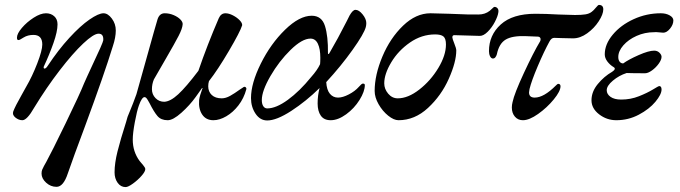

<svg xmlns="http://www.w3.org/2000/svg" viewBox="-20 -475 2768 781"><path d="M149 231Q149 222 151.5 215.5Q154 209 159 200Q164 191 168 184Q189 146 247 26.5Q305 -93 322 -136Q327 -148 335 -165Q343 -182 353 -204Q399 -301 400 -311Q402 -338 381 -338Q361 -338 318.5 -298Q276 -258 222.5 -188.5Q169 -119 119 -37Q90 14 71 14Q56 14 42.5 3Q29 -8 34 -22Q42 -43 67 -87Q81 -111 87 -123Q111 -164 131.5 -217Q152 -270 152 -294Q152 -333 116 -333Q93 -333 76 -322.5Q59 -312 57 -312Q52 -312 50.5 -314Q49 -316 49 -322Q49 -338 69 -361.5Q89 -385 117 -403Q145 -421 167 -421Q187 -421 200.5 -409Q214 -397 214 -376Q214 -347 197.5 -300Q181 -253 158 -204Q157 -200 158 -198Q159 -196 161 -196Q167 -196 174 -207Q217 -272 262 -321Q307 -370 344 -395.5Q381 -421 401 -421Q419 -421 435 -399.5Q451 -378 451 -351Q451 -323 439 -287Q404 -173 326 38Q278 166 256 230Q238 285 210 285Q186 285 167.5 268Q149 251 149 231Z M446 226Q446 189 458 141Q470 93 493 21L499 0L510 -27Q513 -34 521.5 -55.5Q530 -77 535 -92L567 -206Q618 -389 621 -397Q629 -421 650 -421Q669 -421 686.5 -413.5Q704 -406 714 -395.5Q724 -385 723 -376Q722 -359 706.5 -329Q691 -299 655 -237L606 -152Q598 -133 598 -112Q598 -91 612.5 -76Q627 -61 648 -61Q673 -62 705 -91.5Q737 -121 787 -187Q823 -292 870 -401Q879 -421 897 -421Q911 -421 927.5 -412.5Q944 -404 955 -392.5Q966 -381 965 -372Q957 -346 911.5 -268.5Q866 -191 830 -145Q827 -135 827 -124Q827 -102 841.5 -88.5Q856 -75 882 -75Q898 -75 916 -85Q934 -95 956 -111Q960 -113 966 -117.5Q972 -122 974 -122Q978 -122 980.5 -119Q983 -116 982 -112Q972 -75 950 -46.5Q928 -18 900.5 -2Q873 14 848 14Q818 14 802.5 -9Q787 -32 790 -68Q792 -85 804 -117H802Q800 -114 776 -80.5Q752 -47 718 -16.5Q684 14 662 14Q635 14 620.5 -3Q606 -20 588 -56Q587 -58 580.5 -69Q574 -80 568 -80Q557 -80 545 -46Q537 -24 528.5 21.5Q520 67 520 93Q520 142 548 180Q553 186 562 196.5Q571 207 571 213Q571 223 555.5 240.5Q540 258 520.5 272Q501 286 491 286Q471 286 458.5 268.5Q446 251 446 226Z M1001 -76Q1001 -136 1041 -216.5Q1081 -297 1139.5 -354Q1198 -411 1248 -411Q1289 -411 1302 -369Q1315 -327 1314 -259Q1314 -255 1316 -255Q1318 -255 1320 -259Q1354 -317 1391 -390L1402 -412Q1415 -435 1426 -435Q1440 -435 1455 -416.5Q1470 -398 1470 -381Q1470 -373 1468 -365Q1461 -338 1414 -272Q1367 -206 1307 -141Q1309 -109 1322 -93.5Q1335 -78 1355 -78Q1374 -78 1399 -91Q1424 -104 1439 -121Q1451 -135 1456 -135Q1464 -135 1464 -129Q1464 -103 1442.5 -68.5Q1421 -34 1388 -10Q1355 14 1325 14Q1298 14 1285 -4.5Q1272 -23 1272 -54Q1272 -87 1280 -117Q1225 -63 1165 -24Q1105 15 1067 15Q1038 15 1019.5 -12.5Q1001 -40 1001 -76ZM1246 -162Q1271 -190 1282 -214Q1283 -223 1283 -240Q1283 -276 1273 -297Q1263 -318 1243 -318Q1209 -318 1162 -272Q1115 -226 1080 -165.5Q1045 -105 1045 -68Q1045 -52 1051 -43Q1057 -34 1067 -34Q1103 -34 1151 -69Q1199 -104 1246 -162Z M1504 -105Q1504 -170 1535.5 -245Q1567 -320 1619.5 -370.5Q1672 -421 1731 -421L1807 -419Q1895 -415 1926 -416Q1953 -416 1972 -431Q1978 -436 1983.5 -441.5Q1989 -447 1991 -447Q1999 -447 2004 -441Q2009 -435 2007 -424Q2005 -409 1993 -386Q1981 -363 1964 -346Q1947 -329 1932 -329L1828 -332Q1820 -332 1820 -323Q1820 -318 1828 -298Q1836 -278 1836 -270Q1836 -223 1805.5 -154.5Q1775 -86 1721 -36Q1667 14 1601 14Q1582 14 1559 -4.5Q1536 -23 1520 -51Q1504 -79 1504 -105ZM1794 -294Q1794 -318 1784 -326.5Q1774 -335 1750 -335Q1695 -335 1647.5 -302Q1600 -269 1571.5 -221.5Q1543 -174 1543 -136Q1543 -113 1559 -94Q1575 -75 1598 -75Q1640 -75 1686 -111Q1732 -147 1763 -198.5Q1794 -250 1794 -294Z M2062 -38Q2062 -48 2065 -60Q2072 -94 2111 -178Q2150 -262 2177 -307Q2179 -310 2179 -316Q2179 -320 2176 -323Q2173 -326 2168 -326L2118 -328Q2064 -330 2037 -314Q2010 -298 2001 -254Q1999 -247 1995 -242Q1991 -237 1985 -237Q1978 -237 1973.5 -246Q1969 -255 1969 -267Q1969 -332 2017 -375.5Q2065 -419 2158 -419Q2200 -419 2251 -416L2319 -414Q2345 -414 2361 -416.5Q2377 -419 2387 -427Q2394 -432 2403.5 -443.5Q2413 -455 2416 -455Q2434 -455 2434 -437Q2434 -417 2415.5 -388.5Q2397 -360 2368.5 -339.5Q2340 -319 2311 -319L2266 -320Q2253 -321 2234 -321Q2223 -321 2215 -306Q2193 -266 2167.5 -206Q2142 -146 2134 -113Q2132 -103 2132 -99Q2132 -78 2155 -78Q2192 -78 2241 -127Q2248 -134 2250 -134Q2260 -134 2260 -124Q2260 -104 2232.5 -70.5Q2205 -37 2169 -11.5Q2133 14 2107 14Q2087 14 2074.5 -0.5Q2062 -15 2062 -38Z M2386 -67Q2386 -102 2411.5 -133Q2437 -164 2470 -183Q2488 -195 2476 -202Q2461 -211 2450.5 -225Q2440 -239 2440 -254Q2440 -295 2472.5 -334Q2505 -373 2557.5 -397Q2610 -421 2668 -421Q2689 -421 2704 -412.5Q2719 -404 2719 -392Q2719 -375 2705.5 -358.5Q2692 -342 2678 -342Q2672 -342 2660 -343.5Q2648 -345 2641 -344Q2603 -344 2569.5 -329Q2536 -314 2515.5 -290.5Q2495 -267 2495 -243Q2495 -231 2500.5 -224Q2506 -217 2515 -217Q2537 -233 2578 -251Q2619 -269 2641 -269Q2654 -269 2662.5 -260.5Q2671 -252 2671 -244Q2671 -232 2659.5 -216Q2648 -200 2632 -188.5Q2616 -177 2604 -177Q2554 -177 2529 -178Q2498 -168 2473 -147Q2448 -126 2448 -108Q2448 -92 2463.5 -81Q2479 -70 2507 -70Q2545 -70 2579 -83.5Q2613 -97 2636 -111Q2659 -125 2661 -125Q2671 -125 2671 -111Q2671 -91 2646 -61Q2621 -31 2578.5 -8.5Q2536 14 2487 14Q2448 14 2417 -10Q2386 -34 2386 -67Z"/></svg>

Font: EB Garamond Medium
Style: Italic
Weight: 500
Italic angle: -17.2°
Designer: Georg Duffner and Octavio Pardo
Foundry: Georg Duffner
Version: Version 1.000